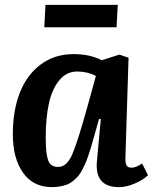

<svg xmlns="http://www.w3.org/2000/svg" viewBox="-20 -747 622 781"><path d="M165 -727.1H459L454.1 -636.2H160.2ZM490.2 -107.9Q489.3 -84.5 494.4 -74.7Q499.5 -64.9 515.1 -64.9Q533.2 -64.9 558.1 -82L582 -34.2Q563.5 -16.1 529.3 -1Q495.1 14.2 463.9 14.2Q365.7 14.2 374 -88.9L390.1 -262.2L382.8 -263.2L360.8 -185.1Q354 -160.6 349.4 -145.3Q344.7 -129.9 337.9 -110.1Q331.1 -90.3 325.4 -78.1Q319.8 -65.9 311.8 -51.3Q303.7 -36.6 295.4 -27.8Q287.1 -19 276.1 -10Q265.1 -1 252.7 3.7Q240.2 8.3 224.6 11.2Q209 14.2 190.9 14.2Q115.2 14.2 73.7 -44.4Q32.2 -103 32.2 -201.2Q32.2 -296.4 60.5 -369.4Q88.9 -442.4 145.5 -484.6Q202.1 -526.9 279.8 -526.9Q345.2 -526.9 394 -502L465.8 -524.9L502.9 -512.2ZM216.8 -67.9Q251.5 -67.9 273.4 -117.9Q295.4 -168 335.9 -314L370.1 -438Q335.9 -456.1 293.9 -456.1Q250 -456.1 220.7 -419.9Q191.4 -383.8 178.7 -325Q166 -266.1 166 -187Q166 -122.1 175.8 -95Q185.5 -67.9 216.8 -67.9Z"/></svg>

Font: Literata Book
Style: Bold Italic
Weight: 700
Italic angle: -3°
Designer: Latin by Veronika Burian and Jose Scaglione. Greek by Irene Vlachou. Cyrillic by Vera Evstafieva
Foundry: TypeTogether
Version: Version 1.003;PS 001.003;hotconv 1.0.88;makeotf.lib2.5.64775